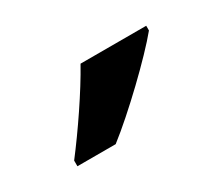

<svg xmlns="http://www.w3.org/2000/svg" viewBox="-46 -862 410 352"><g transform="rotate(-30 159.0 -686.0)"><path d="M278 -756V-766H139C114 -721 73 -661 40 -618V-606H121C169 -643 247 -718 278 -756Z"/></g></svg>

Font: Noto Sans Devanagari UI SemiCondensed SemiBold
Style: Regular
Weight: 600
Width: 4
Designer: Jelle Bosma - Monotype Design Team
Foundry: Monotype Imaging Inc.
Version: Version 2.004